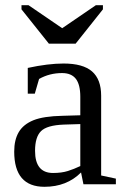

<svg xmlns="http://www.w3.org/2000/svg" viewBox="-20 -716 484 746"><path d="M227.1 -469.2Q302.2 -469.2 337.6 -438.5Q373 -407.7 373 -344.2V-34.2L430.2 -22V0H304.2L294.9 -45.9Q239.3 9.8 152.8 9.8Q35.2 9.8 35.2 -127Q35.2 -172.9 53 -202.9Q70.8 -232.9 109.9 -248.8Q148.9 -264.6 223.1 -266.1L292 -268.1V-339.8Q292 -387.2 274.7 -409.7Q257.3 -432.1 221.2 -432.1Q172.4 -432.1 131.8 -409.2L115.2 -352.1H87.9V-452.1Q167 -469.2 227.1 -469.2ZM292 -233.9 228 -231.9Q162.6 -229.5 139.4 -206.5Q116.2 -183.6 116.2 -129.9Q116.2 -43.9 186 -43.9Q219.2 -43.9 243.4 -51.5Q267.6 -59.1 292 -70.8ZM90.8 -695.8 221.7 -606.4 352.5 -695.8H379.9V-679.7L273.9 -546.4H169.9L63.5 -679.7V-695.8Z"/></svg>

Font: Liberation Serif
Style: Regular
Weight: 400
Designer: Steve Matteson
Foundry: Ascender Corporation
Version: Version 2.1.5